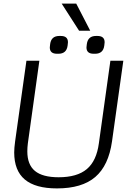

<svg xmlns="http://www.w3.org/2000/svg" viewBox="-20 -1038 748 1068"><path d="M59 -190Q59 -214 64 -251L127 -700H199L135 -241Q132 -217 132 -196Q132 -122 174.5 -87Q217 -52 306 -52Q409 -52 463 -97.5Q517 -143 530 -241L594 -700H666L603 -251Q584 -117 510 -53.5Q436 10 297 10Q177 10 118 -39.5Q59 -89 59 -190ZM257 -774 258 -784 259 -793Q265 -838 310 -838H318Q358 -838 358 -803L357 -793L356 -784Q350 -739 305 -739H297Q257 -739 257 -774ZM461 -774 462 -784 463 -793Q469 -838 514 -838H522Q562 -838 562 -803L561 -793L560 -784Q554 -739 509 -739H501Q461 -739 461 -774ZM323 -1018H404L482 -867H420Z"/></svg>

Font: Krub
Style: Italic
Weight: 400
Italic angle: -8°
Designer: Ekaluck Peanpanawate
Foundry: Cadson Demak Co.,Ltd.
Version: Version 1.000; ttfautohint (v1.6)